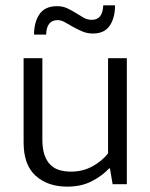

<svg xmlns="http://www.w3.org/2000/svg" viewBox="-20 -687 561 716"><path d="M383 -470H453V0H400L390 -59H387Q361 -31 322 -11Q283 9 231 9Q158 9 113 -31.5Q68 -72 68 -156V-470H138V-167Q138 -132 146 -109Q154 -86 168.5 -72Q183 -58 202.5 -52.5Q222 -47 245 -47Q288 -47 323.5 -66Q359 -85 383 -115ZM107 -558Q107 -605 127.5 -634.5Q148 -664 193 -664Q214 -664 231 -656Q248 -648 263 -638.5Q278 -629 292 -621Q306 -613 322 -613Q363 -613 365 -667H409Q409 -620 389 -591Q369 -562 327 -562Q305 -562 286.5 -570Q268 -578 252 -587Q236 -596 222 -604Q208 -612 195 -612Q175 -612 164 -599Q153 -586 152 -558Z"/></svg>

Font: Mukta Vaani Light
Style: Regular
Weight: 300
Designer: Noopur Datye, Girish Dalvi, Yashodeep Gholap, Pallavi Karambelkar
Foundry: Ek Type
Version: Version 2.538;PS 1.000;hotconv 16.6.51;makeotf.lib2.5.65220;